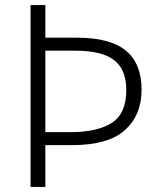

<svg xmlns="http://www.w3.org/2000/svg" viewBox="-20 -734 629 754"><path d="M536 -382Q536 -282 470.5 -223Q405 -164 262 -164H158V0H100V-714H158V-586H282Q413 -586 474.5 -535Q536 -484 536 -382ZM256 -215Q362 -215 419 -251.5Q476 -288 476 -380Q476 -461 428 -498Q380 -535 275 -535H158V-215Z"/></svg>

Font: Noto Sans Bengali UI Light
Style: Regular
Weight: 300
Designer: Jelle Bosma - Monotype Design Team
Foundry: Monotype Imaging Inc.
Version: Version 2.003; ttfautohint (v1.8.4.7-5d5b)